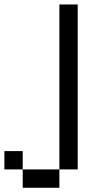

<svg xmlns="http://www.w3.org/2000/svg" viewBox="-20 -687 457 873"><path d="M0 83.3V0H83.3V83.3ZM333.3 83.3H250V-666.7H333.3ZM83.3 83.3H250V166.7H83.3Z"/></svg>

Font: Galmuri11 Regular
Style: Regular
Weight: 400
Designer: Minseo Lee (Quiple)
Version: Version 2.356;hotconv 1.1.0;makeotfexe 2.6.0 DEVELOPMENT